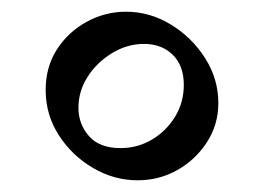

<svg xmlns="http://www.w3.org/2000/svg" viewBox="-20 -465 451 328"><path d="M195 -445Q236 -445 272 -423Q308 -401 330.5 -365.5Q353 -330 353 -289Q353 -252 333.5 -222Q314 -192 283 -174.5Q252 -157 215 -157Q175 -157 139 -178Q103 -199 80.5 -234Q58 -269 58 -311Q58 -351 77.5 -381Q97 -411 128.5 -428Q160 -445 195 -445ZM226 -390Q197 -390 171 -374Q145 -358 129.5 -333.5Q114 -309 114 -281Q114 -253 132 -232.5Q150 -212 186 -212Q215 -212 239.5 -226.5Q264 -241 279 -265.5Q294 -290 294 -320Q294 -353 275 -371.5Q256 -390 226 -390Z"/></svg>

Font: Tiro Devanagari Sanskrit
Style: Regular
Weight: 400
Designer: Devanagari: John Hudson & Fiona Ross. Latin: John Hudson.
Foundry: Tiro Typeworks Ltd.
Version: Version 1.52